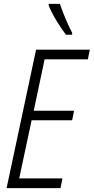

<svg xmlns="http://www.w3.org/2000/svg" viewBox="-20 -970 483 990"><path d="M320 -791H352V-801C328 -847 306 -899 289 -950H231V-942C248 -897 291 -828 320 -791ZM14 0H292L302 -50H79L143 -350H352L362 -399H154L210 -664H433L443 -714H166Z"/></svg>

Font: Noto Sans Condensed Light
Style: Italic
Weight: 300
Width: 3
Italic angle: -12°
Designer: Monotype Design Team
Foundry: Monotype Imaging Inc.
Version: Version 2.013